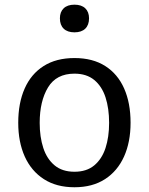

<svg xmlns="http://www.w3.org/2000/svg" viewBox="-20 -787 633 817"><path d="M296.9 9.8Q220.2 9.8 166.7 -24.7Q113.3 -59.1 85.4 -120.8Q57.6 -182.6 57.6 -264.6Q57.6 -348.6 85 -410.4Q112.3 -472.2 165.8 -506.1Q219.2 -540 296.9 -540Q374.5 -540 427.7 -506.1Q481 -472.2 508.3 -410.4Q535.6 -348.6 535.6 -264.6Q535.6 -182.6 507.8 -120.8Q480 -59.1 426.8 -24.7Q373.5 9.8 296.9 9.8ZM296.9 -56.2Q348.6 -56.2 381.1 -83.3Q413.6 -110.4 429 -157.2Q444.3 -204.1 444.3 -264.2Q444.3 -325.7 429 -372.8Q413.6 -419.9 380.9 -446.8Q348.1 -473.6 296.9 -473.6Q219.7 -473.6 184.3 -415Q148.9 -356.4 148.9 -264.2Q148.9 -204.1 164.3 -157.2Q179.7 -110.4 212.4 -83.3Q245.1 -56.2 296.9 -56.2ZM296.9 -649.4Q267.1 -649.4 251 -665Q234.9 -680.7 234.9 -709Q234.9 -736.3 251 -751.7Q267.1 -767.1 296.9 -767.1Q326.7 -767.1 342.8 -751.7Q358.9 -736.3 358.9 -709Q358.9 -680.7 342.8 -665Q326.7 -649.4 296.9 -649.4Z"/></svg>

Font: Comme
Style: Regular
Weight: 400
Designer: Vernon Adams
Foundry: Vernon Adams
Version: Version 1.000;gftools[0.9.27]